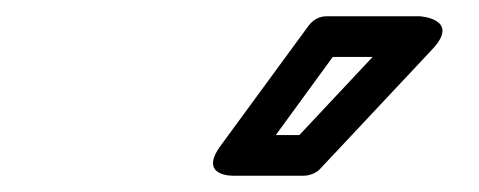

<svg xmlns="http://www.w3.org/2000/svg" viewBox="-20 -764 589 236"><path d="M438 -694 348 -598H319L389 -694ZM511 -703C547 -741 496 -744 496 -744H381C372 -744 364 -739 359 -732L252 -586C222 -546 268 -548 268 -548H353C360 -548 369 -551 374 -557Z"/></svg>

Font: Falling Sky
Style: OuObl
Weight: 400
Designer: Paul D. Hunt
Foundry: Adobe Systems Incorporated
Version: Version 1.02